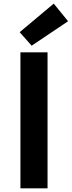

<svg xmlns="http://www.w3.org/2000/svg" viewBox="-20 -1026 391 1046"><path d="M91.3 0V-740.8H239V0ZM152.4 -777.1 87.2 -850.7 272.8 -1006.3 350.9 -910.2Z"/></svg>

Font: Shanggu Sans SC VF
Style: Regular
Weight: 250
Designer: GuiWonder
Version: Version 1.021